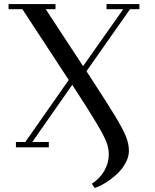

<svg xmlns="http://www.w3.org/2000/svg" viewBox="-20 -722 759 941"><path d="M22 -676.8V-702.1H252V-676.8H204.1L387.2 -397.9L584 -676.8H502V-702.1H663.1V-676.8H617.2L403.8 -373Q502.9 -221.2 542.2 -156.5Q581.5 -91.8 596.7 -54.7Q611.8 -17.6 611.8 17.1Q611.8 46.9 595.2 77.1Q578.6 107.4 553 131.1Q527.3 154.8 498.8 172.9Q470.2 190.9 443.8 199.2L430.2 178.2Q468.8 153.8 491 115.5Q513.2 77.1 513.2 34.2Q513.2 4.9 502 -24.9Q490.7 -54.7 454.1 -116.7Q417.5 -178.7 334 -306.2L138.2 -25.9H219.2V0H58.1V-25.9H104L316.9 -330.1L89.8 -676.8Z"/></svg>

Font: Dehuti
Style: Bold
Weight: 700
Version: Version 1.2